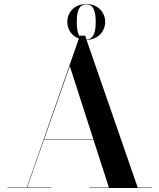

<svg xmlns="http://www.w3.org/2000/svg" viewBox="-20 -944 800 964"><path d="M17.5 -2V0H237.5V-2H116.5L201 -243.5H449L527 -2H427.5V0H742.5V-2H671.5L414.5 -744C469.5 -744.5 508 -783.5 508 -834C508 -885 469 -924 413 -924C357 -924 318 -885 318 -834C318 -795 340.5 -763.5 376 -750.5L114.5 -2ZM365.5 -834C365.5 -881 373.5 -922 413 -922C452.5 -922 460.5 -881 460.5 -834C460.5 -787.5 452.5 -746.5 414 -746L407.5 -765H381.5L380 -762C368.5 -778 365.5 -805 365.5 -834ZM330.5 -612 448.5 -245.5H202Z"/></svg>

Font: Bodoni* 96pt Medium
Style: Regular
Weight: 500
Version: Version 2.3